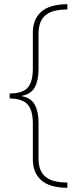

<svg xmlns="http://www.w3.org/2000/svg" viewBox="-20 -734 377 912"><path d="M300 158Q218 158 177 123Q136 88 136 23V-148Q136 -210 111 -238Q86 -266 26 -266V-290Q86 -290 111 -317Q136 -344 136 -408V-579Q136 -644 177 -679Q218 -714 300 -714V-689Q229 -689 196 -661.5Q163 -634 163 -573V-404Q163 -353 145.5 -320Q128 -287 84 -279V-277Q128 -269 145.5 -236Q163 -203 163 -152V20Q163 78 196 105.5Q229 133 300 133Z"/></svg>

Font: Noto Sans Thin
Style: Regular
Weight: 100
Designer: Monotype Design Team
Foundry: Monotype Imaging Inc.
Version: Version 2.007